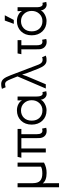

<svg xmlns="http://www.w3.org/2000/svg" viewBox="1077 -1860 1004 3198"><g transform="rotate(-90 1579.0 -261.0)"><path d="M401.9 -470.2H469.2V-29.8Q424.8 -6.8 385.5 3.2Q346.2 13.2 296.9 13.2Q171.9 13.2 124 -50.8L127 23.9V220.2H59.1V-470.2H127Q125.5 -343.8 127 -217.8Q127.4 -130.9 167.5 -94.5Q207.5 -58.1 287.1 -58.1Q369.6 -58.1 401.9 -81.1Z M997.6 14.2Q941.9 14.2 909.9 -21.5Q877.9 -57.1 877.9 -118.2Q877.9 -163.6 877.2 -261.2Q876.5 -358.9 877 -407.2H704.6V0H638.7V-407.2H550.8L564.9 -470.2H1030.8V-407.2H942.9Q941.4 -278.3 942.9 -149.9Q942.9 -56.2 1002 -56.2Q1019 -56.2 1036.6 -61L1049.8 6.8Q1021 14.2 997.6 14.2Z M1338.4 -56.2Q1413.1 -56.2 1460.9 -107.7Q1508.8 -159.2 1508.8 -234.9Q1508.8 -310.1 1460.9 -361.6Q1413.1 -413.1 1338.4 -413.1Q1264.2 -413.1 1216.3 -365Q1168.5 -316.9 1168.5 -234.9Q1168.5 -151.9 1216.3 -104Q1264.2 -56.2 1338.4 -56.2ZM1102.5 -234.9Q1102.5 -345.2 1168.9 -413.1Q1235.4 -481 1340.3 -481Q1397 -481 1444.1 -456.1Q1491.2 -431.2 1507.3 -394L1505.4 -458V-470.2H1570.3V-161.1Q1570.3 -143.1 1571.5 -128.7Q1572.8 -114.3 1575.7 -99.9Q1578.6 -85.4 1584 -76.4Q1589.4 -67.4 1597.7 -60.1Q1606 -52.7 1617.4 -52.5Q1628.9 -52.2 1644.5 -55.2L1658.7 7.8Q1632.3 14.2 1616.7 14.2Q1576.2 14.2 1549.1 -13.9Q1522 -42 1516.6 -85.9Q1504.9 -48.8 1451.2 -18.3Q1397.5 12.2 1340.3 12.2Q1234.4 12.2 1168.5 -56.6Q1102.5 -125.5 1102.5 -234.9Z M2165.5 12.2Q2124 10.3 2093.3 -22.2Q2062.5 -54.7 2035.6 -122.1L1956.5 -326.2L1935.5 -395L1911.6 -325.2L1774.4 0H1703.6L1905.3 -471.2L1859.4 -585Q1839.4 -635.7 1822.5 -656.2Q1805.7 -676.8 1779.3 -678.2Q1759.8 -679.2 1724.6 -668.9L1698.2 -731Q1745.1 -745.1 1782.2 -743.2Q1831.1 -741.7 1862.3 -705.8Q1893.6 -669.9 1925.3 -585L2101.6 -122.1Q2127.4 -55.7 2176.3 -53.2Q2203.6 -51.8 2224.6 -62L2251.5 0Q2230 8.3 2211.7 11Q2193.4 13.7 2165.5 12.2Z M2481 14.2Q2427.7 14.2 2392.3 -21.7Q2356.9 -57.6 2356.9 -123Q2356.9 -171.4 2356.7 -229.7Q2356.4 -288.1 2356.4 -327.1Q2356.4 -366.2 2356.9 -407.2H2274.9L2288.1 -470.2H2509.3V-407.2H2423.8Q2422.4 -282.2 2423.8 -157.2Q2423.8 -134.8 2426 -118.7Q2428.2 -102.5 2434.1 -87.4Q2439.9 -72.3 2452.4 -64.5Q2464.8 -56.6 2482.9 -56.2Q2499 -56.2 2516.1 -61L2528.8 6.8Q2506.3 14.2 2481 14.2Z M2825.7 -56.2Q2900.4 -56.2 2948.2 -107.7Q2996.1 -159.2 2996.1 -234.9Q2996.1 -310.1 2948.2 -361.6Q2900.4 -413.1 2825.7 -413.1Q2751.5 -413.1 2703.6 -365Q2655.8 -316.9 2655.8 -234.9Q2655.8 -151.9 2703.6 -104Q2751.5 -56.2 2825.7 -56.2ZM2589.8 -234.9Q2589.8 -345.2 2656.2 -413.1Q2722.7 -481 2827.6 -481Q2884.3 -481 2931.4 -456.1Q2978.5 -431.2 2994.6 -394L2992.7 -458V-470.2H3057.6V-161.1Q3057.6 -143.1 3058.8 -128.7Q3060.1 -114.3 3063 -99.9Q3065.9 -85.4 3071.3 -76.4Q3076.7 -67.4 3085 -60.1Q3093.3 -52.7 3104.7 -52.5Q3116.2 -52.2 3131.8 -55.2L3146 7.8Q3119.6 14.2 3104 14.2Q3063.5 14.2 3036.4 -13.9Q3009.3 -42 3003.9 -85.9Q2992.2 -48.8 2938.5 -18.3Q2884.8 12.2 2827.6 12.2Q2721.7 12.2 2655.8 -56.6Q2589.8 -125.5 2589.8 -234.9ZM2780.8 -533.2 2835.9 -683.1H2923.8L2845.7 -533.2Z"/></g></svg>

Font: Kreadon
Style: Regular
Weight: 400
Designer: kohakuno
Foundry: StudioGnu
Version: Version 1.000;Glyphs 3.1.2 (3151)